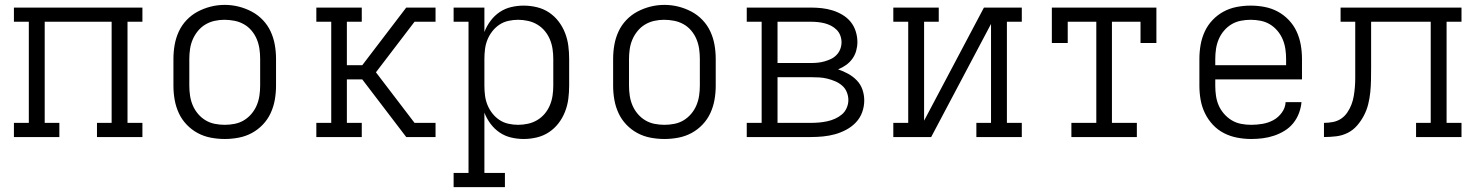

<svg xmlns="http://www.w3.org/2000/svg" viewBox="-20 -561 6040 786"><path d="M37 0V-58H98V-472H37V-530H563V-472H502V-58H563V0H377V-58H437V-472H163V-58H223V0Z M900 8Q871 8 842.5 2.5Q814 -3 789 -16.5Q764 -30 744 -51Q724 -72 712 -98Q700 -124 695 -152.5Q690 -181 690 -210V-320Q690 -349 695 -377.5Q700 -406 712 -432Q724 -458 744 -479Q764 -500 789.5 -513.5Q815 -527 843 -534Q871 -541 900 -541Q929 -541 957 -534Q985 -527 1010.5 -513.5Q1036 -500 1056 -479Q1076 -458 1088 -432Q1100 -406 1105 -377.5Q1110 -349 1110 -320V-210Q1110 -181 1105 -152.5Q1100 -124 1088 -98Q1076 -72 1056 -51Q1036 -30 1011 -16.5Q986 -3 957.5 2.5Q929 8 900 8ZM900 -50Q920 -50 940.5 -54Q961 -58 978.5 -68.5Q996 -79 1009.5 -95Q1023 -111 1031 -130Q1039 -149 1042 -169.5Q1045 -190 1045 -210V-320Q1045 -341 1042 -361.5Q1039 -382 1031 -401Q1023 -420 1009.5 -436Q996 -452 978 -462Q960 -472 939.5 -476Q919 -480 898 -480Q878 -480 858 -475.5Q838 -471 820.5 -460.5Q803 -450 790 -434Q777 -418 769 -399.5Q761 -381 758 -360.5Q755 -340 755 -320V-210Q755 -190 758 -169.5Q761 -149 769 -130Q777 -111 790.5 -95Q804 -79 821.5 -68.5Q839 -58 859.5 -54Q880 -50 900 -50Z M1275 0V-58H1336V-472H1275V-530H1461V-472H1400V-294H1463L1643 -530H1763V-472H1677L1519 -265L1677 -58H1763V0H1643L1463 -236H1400V-58H1461V0Z M1837 205V147H1898V-472H1837V-530H1963V-430Q1972 -454 1988 -475.5Q2004 -497 2025.5 -511.5Q2047 -526 2072.5 -532Q2098 -538 2124 -538Q2151 -538 2178 -531.5Q2205 -525 2227.5 -510Q2250 -495 2266.5 -473.5Q2283 -452 2293 -426.5Q2303 -401 2306.5 -374Q2310 -347 2310 -320V-210Q2310 -183 2306.5 -156Q2303 -129 2293 -103.5Q2283 -78 2266.5 -56.5Q2250 -35 2227.5 -20Q2205 -5 2178 1.5Q2151 8 2124 8Q2098 8 2072.5 2Q2047 -4 2025.5 -18.5Q2004 -33 1988 -54.5Q1972 -76 1963 -100V147H2047V205ZM2101 -50Q2121 -50 2141.5 -54.5Q2162 -59 2179.5 -69.5Q2197 -80 2210 -95.5Q2223 -111 2231 -130Q2239 -149 2242 -169.5Q2245 -190 2245 -210V-320Q2245 -340 2242 -360.5Q2239 -381 2231 -400Q2223 -419 2210 -434.5Q2197 -450 2179.5 -460.5Q2162 -471 2141.5 -475.5Q2121 -480 2101 -480Q2081 -480 2061 -475.5Q2041 -471 2024.5 -460Q2008 -449 1995.5 -433Q1983 -417 1975.5 -398.5Q1968 -380 1965.5 -360Q1963 -340 1963 -320V-210Q1963 -190 1965.5 -170Q1968 -150 1975.5 -131.5Q1983 -113 1995.5 -97Q2008 -81 2024.5 -70Q2041 -59 2061 -54.5Q2081 -50 2101 -50Z M2700 8Q2671 8 2642.5 2.5Q2614 -3 2589 -16.5Q2564 -30 2544 -51Q2524 -72 2512 -98Q2500 -124 2495 -152.5Q2490 -181 2490 -210V-320Q2490 -349 2495 -377.5Q2500 -406 2512 -432Q2524 -458 2544 -479Q2564 -500 2589.5 -513.5Q2615 -527 2643 -534Q2671 -541 2700 -541Q2729 -541 2757 -534Q2785 -527 2810.5 -513.5Q2836 -500 2856 -479Q2876 -458 2888 -432Q2900 -406 2905 -377.5Q2910 -349 2910 -320V-210Q2910 -181 2905 -152.5Q2900 -124 2888 -98Q2876 -72 2856 -51Q2836 -30 2811 -16.5Q2786 -3 2757.5 2.5Q2729 8 2700 8ZM2700 -50Q2720 -50 2740.5 -54Q2761 -58 2778.5 -68.5Q2796 -79 2809.5 -95Q2823 -111 2831 -130Q2839 -149 2842 -169.5Q2845 -190 2845 -210V-320Q2845 -341 2842 -361.5Q2839 -382 2831 -401Q2823 -420 2809.5 -436Q2796 -452 2778 -462Q2760 -472 2739.5 -476Q2719 -480 2698 -480Q2678 -480 2658 -475.5Q2638 -471 2620.5 -460.5Q2603 -450 2590 -434Q2577 -418 2569 -399.5Q2561 -381 2558 -360.5Q2555 -340 2555 -320V-210Q2555 -190 2558 -169.5Q2561 -149 2569 -130Q2577 -111 2590.5 -95Q2604 -79 2621.5 -68.5Q2639 -58 2659.5 -54Q2680 -50 2700 -50Z M3037 0V-58H3098V-472H3037V-530H3300Q3322 -530 3344.5 -527.5Q3367 -525 3388 -518.5Q3409 -512 3428.5 -500.5Q3448 -489 3462 -472Q3476 -455 3483 -433Q3490 -411 3490 -389Q3490 -371 3485 -353Q3480 -335 3469 -320Q3458 -305 3443 -294.5Q3428 -284 3411 -277Q3432 -270 3452 -259Q3472 -248 3487.5 -232Q3503 -216 3510.5 -194.5Q3518 -173 3518 -150Q3518 -125 3509.5 -101.5Q3501 -78 3484 -60Q3467 -42 3444.5 -30Q3422 -18 3398.5 -11.5Q3375 -5 3350 -2.5Q3325 0 3300 0ZM3163 -303H3300Q3314 -303 3328.5 -304.5Q3343 -306 3356.5 -310Q3370 -314 3382.5 -320Q3395 -326 3405 -336.5Q3415 -347 3420 -360.5Q3425 -374 3425 -388Q3425 -402 3420 -415.5Q3415 -429 3405 -439Q3395 -449 3382.5 -455.5Q3370 -462 3356.5 -465.5Q3343 -469 3328.5 -470.5Q3314 -472 3300 -472H3163ZM3300 -58Q3317 -58 3333.5 -59.5Q3350 -61 3366.5 -64.5Q3383 -68 3398.5 -75Q3414 -82 3426.5 -92.5Q3439 -103 3446 -119Q3453 -135 3453 -151Q3453 -168 3446.5 -184Q3440 -200 3427 -211Q3414 -222 3398.5 -228.5Q3383 -235 3367 -239Q3351 -243 3334 -244Q3317 -245 3300 -245H3163V-58Z M3637 0V-58H3698V-472H3637V-530H3823V-472H3763V-67L4008 -530H4163V-472H4102V-58H4163V0H3977V-58H4037V-463L3792 0Z M4366 0V-58H4468V-472H4351V-385H4286V-530H4714V-385H4649V-472H4532V-58H4634V0Z M5102 8Q5073 8 5044.5 2.5Q5016 -3 4990.5 -16Q4965 -29 4945 -50.5Q4925 -72 4912.5 -98Q4900 -124 4895 -152.5Q4890 -181 4890 -210V-320Q4890 -349 4895 -377.5Q4900 -406 4912 -432Q4924 -458 4944 -479Q4964 -500 4989 -513.5Q5014 -527 5042.5 -532.5Q5071 -538 5100 -538Q5129 -538 5157.5 -532.5Q5186 -527 5211 -513.5Q5236 -500 5256 -479Q5276 -458 5288 -432Q5300 -406 5305 -377.5Q5310 -349 5310 -320V-236H4955V-210Q4955 -189 4958 -168.5Q4961 -148 4969 -129.5Q4977 -111 4991 -95Q5005 -79 5022.5 -68.5Q5040 -58 5060.5 -54Q5081 -50 5102 -50Q5125 -50 5148.5 -54Q5172 -58 5192.5 -69Q5213 -80 5227.5 -100Q5242 -120 5243 -143H5308Q5306 -120 5297.5 -97.5Q5289 -75 5274 -56.5Q5259 -38 5238.5 -25.5Q5218 -13 5195.5 -5.5Q5173 2 5149.5 5Q5126 8 5102 8ZM4955 -294H5245V-320Q5245 -340 5242 -360.5Q5239 -381 5231 -400Q5223 -419 5209.5 -435Q5196 -451 5178.5 -461.5Q5161 -472 5140.5 -476Q5120 -480 5100 -480Q5080 -480 5059.5 -476Q5039 -472 5021.5 -461.5Q5004 -451 4990.5 -435Q4977 -419 4969 -400Q4961 -381 4958 -360.5Q4955 -340 4955 -320Z M5400 0V-58Q5418 -58 5436.5 -61.5Q5455 -65 5470 -75Q5485 -85 5495.5 -100.5Q5506 -116 5512.5 -133Q5519 -150 5522 -168Q5525 -186 5526.5 -204.5Q5528 -223 5528 -241.5Q5528 -260 5528 -278V-281Q5528 -281 5528 -281.5Q5528 -282 5528 -282V-472H5468V-530H5963V-472H5902V-58H5963V0H5777V-58H5837V-472H5593V-282Q5593 -257 5592.5 -232Q5592 -207 5589.5 -182.5Q5587 -158 5581 -134Q5575 -110 5563.5 -88Q5552 -66 5535.5 -47Q5519 -28 5497 -17Q5475 -6 5450 -3Q5425 0 5400 0Z"/></svg>

Font: Iosevka Slab Light Extended
Style: Regular
Weight: 300
Width: 7
Monospace: yes
Designer: Belleve Invis
Foundry: Belleve Invis
Version: Version 11.1.0; ttfautohint (v1.8.3)